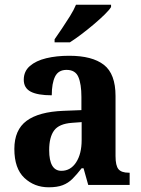

<svg xmlns="http://www.w3.org/2000/svg" viewBox="-20 -786 601 816"><path d="M187 10Q126 10 83.5 -30Q41 -70 41 -153Q41 -234 93 -272.5Q145 -311 250 -315L326 -318V-374Q326 -429 313 -459Q300 -489 263 -489Q228 -489 214 -460.5Q200 -432 200 -381Q140 -381 110.5 -396.5Q81 -412 81 -447Q81 -483 107 -505.5Q133 -528 176.5 -538.5Q220 -549 274 -549Q372 -549 421.5 -510.5Q471 -472 471 -378V-123Q471 -82 483.5 -67Q496 -52 527 -52H531V0H355L335 -71H327Q306 -44 288 -26Q270 -8 246.5 1Q223 10 187 10ZM241 -60Q280 -60 303.5 -96Q327 -132 327 -191V-267L286 -264Q231 -260 210 -231.5Q189 -203 189 -148Q189 -60 241 -60ZM212 -619Q226 -639 243.5 -665Q261 -691 277.5 -717.5Q294 -744 303 -766H452V-756Q444 -743 424 -723.5Q404 -704 378 -682Q352 -660 325.5 -640Q299 -620 277 -606H212Z"/></svg>

Font: Noto Serif Devanagari SemiCondensed
Style: Bold
Weight: 700
Width: 4
Designer: Universal Thirst, Indian Type Foundry and the Monotype Design Team
Foundry: Monotype Imaging Inc.
Version: Version 2.004; ttfautohint (v1.8.4.7-5d5b)